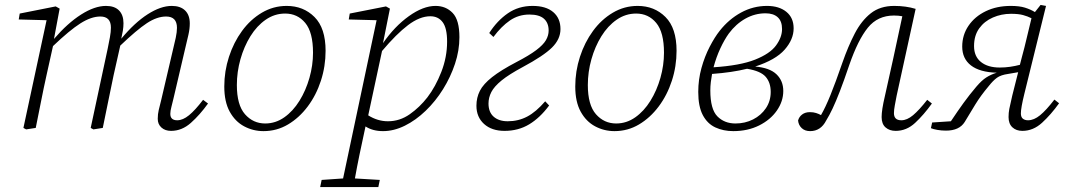

<svg xmlns="http://www.w3.org/2000/svg" viewBox="-20 -519 4324 779"><path d="M674 12Q650 12 635 -1.5Q620 -15 620 -37Q620 -56 624 -72.5Q628 -89 634 -113L681 -314Q688 -342 693 -365.5Q698 -389 698 -406Q698 -452 654 -452Q617 -452 576 -425Q535 -398 468 -334L441 -214Q430 -161 419 -107.5Q408 -54 397 0L359 6L348 0L417 -322Q422 -346 426 -368Q430 -390 430 -407Q430 -452 387 -452Q350 -452 306 -424Q262 -396 195 -332L169 -215Q157 -161 146.5 -107.5Q136 -54 125 0L86 6L75 0L169 -437L56 -440L60 -464L206 -493L222 -484L199 -361Q254 -425 309 -460Q364 -495 410 -495Q445 -495 463 -476.5Q481 -458 481 -425Q481 -410 478.5 -394.5Q476 -379 472 -362Q526 -427 579 -461Q632 -495 677 -495Q712 -495 731 -476.5Q750 -458 750 -424Q750 -402 744.5 -378Q739 -354 732 -325L684 -120Q680 -102 675.5 -85.5Q671 -69 671 -57Q671 -31 699 -31Q722 -31 747 -51.5Q772 -72 804 -114L824 -99Q791 -53 754.5 -20.5Q718 12 674 12Z M1049 13Q1007 13 970.5 -6.5Q934 -26 912 -66Q890 -106 890 -168Q890 -230 909 -288.5Q928 -347 962 -393.5Q996 -440 1042.5 -467.5Q1089 -495 1143 -495Q1211 -495 1256 -450Q1301 -405 1301 -313Q1301 -250 1282 -191.5Q1263 -133 1228.5 -87Q1194 -41 1148.5 -14Q1103 13 1049 13ZM1056 -18Q1098 -18 1133.5 -43Q1169 -68 1195 -110Q1221 -152 1235.5 -203Q1250 -254 1250 -305Q1250 -388 1218.5 -426Q1187 -464 1137 -464Q1094 -464 1058 -439Q1022 -414 996 -372Q970 -330 955.5 -278.5Q941 -227 941 -174Q941 -93 974 -55.5Q1007 -18 1056 -18Z M1726 -453Q1683 -453 1635.5 -417Q1588 -381 1530 -312L1474 -51Q1512 -27 1554 -27Q1602 -27 1642.5 -55.5Q1683 -84 1714 -124Q1747 -167 1770.5 -227Q1794 -287 1794 -350Q1794 -405 1776 -429Q1758 -453 1726 -453ZM1534 13Q1492 13 1463 -6Q1449 58 1438.5 109Q1428 160 1420 205L1521 211L1515 240H1279L1285 211L1372 205L1508 -437L1395 -440L1399 -464L1546 -493L1562 -484L1534 -344Q1581 -412 1639 -453.5Q1697 -495 1747 -495Q1789 -495 1816.5 -466.5Q1844 -438 1844 -368Q1844 -314 1826 -260Q1808 -206 1777.5 -157Q1747 -108 1707 -69.5Q1667 -31 1622.5 -9Q1578 13 1534 13Z M2027 12Q1975 12 1944 -16Q1913 -44 1913 -90Q1913 -123 1927 -150.5Q1941 -178 1976.5 -206Q2012 -234 2075 -267Q2127 -294 2155.5 -315.5Q2184 -337 2195 -356Q2206 -375 2206 -395Q2206 -426 2187 -443Q2168 -460 2128 -460Q2084 -460 2049 -436Q2014 -412 1982 -369L1965 -385Q1997 -435 2040.5 -465Q2084 -495 2141 -495Q2195 -495 2224.5 -470Q2254 -445 2254 -401Q2254 -360 2219.5 -326Q2185 -292 2101 -247Q2045 -217 2015 -192.5Q1985 -168 1973.5 -145.5Q1962 -123 1962 -99Q1962 -64 1983 -45.5Q2004 -27 2040 -27Q2083 -27 2119 -46Q2155 -65 2192 -108L2208 -91Q2171 -41 2127 -14.5Q2083 12 2027 12Z M2473 13Q2431 13 2394.5 -6.5Q2358 -26 2336 -66Q2314 -106 2314 -168Q2314 -230 2333 -288.5Q2352 -347 2386 -393.5Q2420 -440 2466.5 -467.5Q2513 -495 2567 -495Q2635 -495 2680 -450Q2725 -405 2725 -313Q2725 -250 2706 -191.5Q2687 -133 2652.5 -87Q2618 -41 2572.5 -14Q2527 13 2473 13ZM2480 -18Q2522 -18 2557.5 -43Q2593 -68 2619 -110Q2645 -152 2659.5 -203Q2674 -254 2674 -305Q2674 -388 2642.5 -426Q2611 -464 2561 -464Q2518 -464 2482 -439Q2446 -414 2420 -372Q2394 -330 2379.5 -278.5Q2365 -227 2365 -174Q2365 -93 2398 -55.5Q2431 -18 2480 -18Z M2937 -383Q2919 -358 2902.5 -322.5Q2886 -287 2875 -246Q2983 -253 3043.5 -277Q3104 -301 3128.5 -334.5Q3153 -368 3153 -401Q3153 -433 3135.5 -449Q3118 -465 3086 -465Q3043 -465 3004.5 -443.5Q2966 -422 2937 -383ZM2955 13Q2915 13 2882.5 -2Q2850 -17 2831.5 -52Q2813 -87 2813 -146Q2813 -196 2826 -243Q2839 -290 2859.5 -329.5Q2880 -369 2900 -394Q2937 -441 2986.5 -468Q3036 -495 3092 -495Q3141 -495 3170.5 -471Q3200 -447 3200 -404Q3200 -359 3163.5 -317.5Q3127 -276 3044 -249Q3103 -244 3130.5 -217.5Q3158 -191 3158 -150Q3158 -108 3132 -70.5Q3106 -33 3060 -10Q3014 13 2955 13ZM2862 -152Q2862 -76 2890.5 -47Q2919 -18 2964 -18Q3003 -18 3035.5 -34.5Q3068 -51 3087.5 -80Q3107 -109 3107 -146Q3107 -184 3086.5 -207.5Q3066 -231 3011 -240Q2951 -225 2869 -219Q2866 -203 2864 -186Q2862 -169 2862 -152Z M3267 13Q3246 13 3233 1Q3220 -11 3218 -30Q3222 -45 3234.5 -54.5Q3247 -64 3266 -64Q3280 -64 3291 -60.5Q3302 -57 3311 -52Q3329 -83 3349.5 -133.5Q3370 -184 3398 -265Q3421 -331 3448 -383Q3475 -435 3513 -465Q3551 -495 3608 -495Q3656 -495 3695 -483L3618 -131Q3614 -110 3610.5 -91.5Q3607 -73 3607 -60Q3607 -31 3637 -31Q3660 -31 3684.5 -51.5Q3709 -72 3742 -114L3761 -99Q3728 -53 3693 -20.5Q3658 12 3614 12Q3589 12 3573 -2Q3557 -16 3557 -44Q3557 -73 3570 -128L3604 -281L3641 -453Q3626 -456 3607 -456Q3541 -456 3501 -406.5Q3461 -357 3426 -256Q3404 -191 3387.5 -148.5Q3371 -106 3358 -78.5Q3345 -51 3332 -30Q3310 13 3267 13Z M3932 -332Q3932 -290 3960 -267.5Q3988 -245 4036 -245Q4058 -245 4078.5 -248Q4099 -251 4118 -256L4126 -287Q4137 -327 4146 -366Q4155 -405 4165 -445Q4149 -453 4130.5 -458Q4112 -463 4082 -463Q4043 -463 4008.5 -448Q3974 -433 3953 -404Q3932 -375 3932 -332ZM3757 1 3762 -22 3838 -27Q3866 -69 3889.5 -101.5Q3913 -134 3941 -167Q3963 -193 3982 -205Q4001 -217 4024 -224Q3955 -226 3919.5 -253.5Q3884 -281 3884 -330Q3884 -377 3909.5 -414.5Q3935 -452 3979.5 -473.5Q4024 -495 4081 -495Q4116 -495 4138.5 -488Q4161 -481 4179 -470L4202 -499L4224 -495L4136 -138Q4122 -81 4122 -59Q4122 -44 4130 -37.5Q4138 -31 4151 -31Q4175 -31 4200 -51.5Q4225 -72 4258 -115L4277 -100Q4244 -54 4208 -21Q4172 12 4128 12Q4103 12 4087.5 -2.5Q4072 -17 4072 -44Q4072 -61 4075 -77Q4078 -93 4087 -131L4111 -226L4070 -219Q4041 -215 4025 -203.5Q4009 -192 3991 -169Q3959 -131 3937 -95Q3915 -59 3894 -24Q3872 11 3818 11Q3800 11 3783 8Q3766 5 3757 1Z"/></svg>

Font: Source Serif 4 SmText Light
Style: Italic
Weight: 300
Italic angle: -12°
Designer: Frank Grießhammer
Foundry: Adobe
Version: Version 4.005;hotconv 1.1.0;makeotfexe 2.6.0